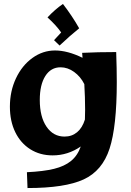

<svg xmlns="http://www.w3.org/2000/svg" viewBox="-20 -820 661 970"><path d="M253 -617 289 -656Q266 -690 220 -732Q258 -773 298 -800Q345 -739 380 -677Q334 -640 281 -590ZM388 -80Q323 -35 246 -35Q182 -35 133 -66Q84 -97 57 -152.5Q30 -208 30 -281Q30 -359 60.5 -424Q91 -489 143.5 -527Q196 -565 258 -565Q321 -565 397 -528L395 -553Q474 -557 567 -557Q570 -472 570 -405Q570 -181 533.5 -69Q497 43 402.5 86.5Q308 130 119 130L116 50Q200 46 253 33Q306 20 339 -7Q372 -34 388 -80ZM306 -130Q343 -130 369.5 -152Q396 -174 409 -216L410 -266Q410 -327 406 -395Q387 -433 354.5 -456.5Q322 -480 286 -480Q237 -480 209 -436Q181 -392 181 -315Q181 -230 215 -180Q249 -130 306 -130Z"/></svg>

Font: Otomanopee One
Style: Regular
Weight: 400
Designer: Das Ende der Wildnis
Foundry: Gutenberg Labo
Version: Version 3.005